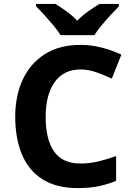

<svg xmlns="http://www.w3.org/2000/svg" viewBox="-20 -954 677 984"><path d="M393 -598Q306 -598 260 -533Q214 -468 214 -355Q214 -241 256.5 -178.5Q299 -116 393 -116Q437 -116 480.5 -126Q524 -136 575 -154V-27Q528 -8 482 1Q436 10 379 10Q269 10 197.5 -35.5Q126 -81 92 -163.5Q58 -246 58 -356Q58 -464 97 -547Q136 -630 210.5 -677Q285 -724 393 -724Q446 -724 499.5 -710.5Q553 -697 602 -674L553 -551Q513 -570 472.5 -584Q432 -598 393 -598ZM290 -774Q276 -797 253.5 -824Q231 -851 207.5 -877Q184 -903 165 -921V-934H264Q290 -918 320 -896.5Q350 -875 376 -848Q402 -875 433 -896.5Q464 -918 490 -934H589V-921Q571 -903 547 -877Q523 -851 500.5 -824Q478 -797 464 -774Z"/></svg>

Font: Noto Sans Kannada
Style: Bold
Weight: 700
Designer: Jelle Bosma - Monotype Design Team
Foundry: Monotype Imaging Inc.
Version: Version 2.005; ttfautohint (v1.8.4.7-5d5b)